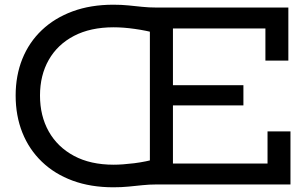

<svg xmlns="http://www.w3.org/2000/svg" viewBox="-20 -784 1310 816"><path d="M462 12Q365.5 12 288.8 -16.2Q212 -44.5 157.8 -96.8Q103.5 -149 75 -220.5Q46.5 -292 46.5 -378Q46.5 -463 75 -533.8Q103.5 -604.5 157.8 -656Q212 -707.5 288.8 -735.8Q365.5 -764 462 -764Q496 -764 525.8 -761Q555.5 -758 584.2 -755Q613 -752 643.5 -752L647 -642Q600.5 -654.5 552.2 -661.2Q504 -668 463 -668Q364.5 -668 294.5 -631.5Q224.5 -595 187.2 -529.5Q150 -464 150 -378Q150 -291.5 187.2 -225.2Q224.5 -159 294.5 -121.5Q364.5 -84 463 -84Q499.5 -84 550 -90.2Q600.5 -96.5 647 -110L643.5 0Q614.5 0 585.8 3Q557 6 526.5 9Q496 12 462 12ZM672.5 -336V-422H1014.5V-336ZM617 0V-752H1205.5V-526.5H1108V-663H715V-89H1117V-225.5H1214.5V0Z"/></svg>

Font: Hepta Slab ExtraLight Medium
Style: Regular
Weight: 500
Version: Version 1.100